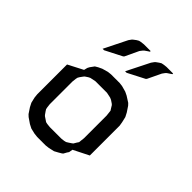

<svg xmlns="http://www.w3.org/2000/svg" viewBox="-171 -711 820 820"><g transform="rotate(45 238.5 -301.0)"><path d="M56.2 -128.9V-309.1L124 -344.2L127.9 -359.9L132.8 -369.1L142.1 -381.8L146 -387.2L159.2 -395L175.8 -402.8L202.1 -410.2L219.2 -412.1H271L287.1 -410.2L314 -402.8L330.1 -395L356.9 -377.9L365.2 -369.1L381.8 -344.2L391.1 -326.2L397 -300.8L399.9 -283.2V-103L330.1 -67.9L327.1 -50.8L321.8 -43L314 -28.8L309.1 -24.9L295.9 -17.1L278.8 -7.8L252.9 -2L235.8 0H185.1L167 -2L142.1 -7.8L124 -17.1L99.1 -34.2L89.8 -43L73.2 -67.9L64 -85.9L58.1 -110.8ZM116.2 -463.9 168 -567.9 176.8 -580.1 181.2 -584 192.9 -592.8 202.1 -598.1 210.9 -600.1 228 -602.1H268.1V-598.1L259.8 -592.8L247.1 -584L243.2 -580.1L233.9 -567.9L205.1 -506.8L201.2 -502.9L125 -463.9ZM124 -137.2 126 -120.1 127.9 -110.8 132.8 -103 142.1 -89.8 146 -85.9 159.2 -77.1 167 -71.8 175.8 -69.8 192.9 -67.9H262.2L278.8 -69.8L287.1 -71.8L295.9 -77.1L309.1 -85.9L314 -89.8L321.8 -103L327.1 -110.8L328.1 -120.1L330.1 -137.2V-273.9L328.1 -292L327.1 -300.8L321.8 -309.1L314 -321.8L309.1 -326.2L295.9 -335L287.1 -338.9L278.8 -340.8L262.2 -344.2H192.9L175.8 -340.8L167 -338.9L159.2 -335L146 -326.2L142.1 -321.8L132.8 -309.1L127.9 -300.8L126 -292L124 -273.9ZM252 -463.9 304.2 -567.9 313 -580.1 316.9 -584 329.1 -592.8 337.9 -598.1 347.2 -600.1 363.8 -602.1H403.8V-598.1L396 -592.8L382.8 -584L378.9 -580.1L370.1 -567.9L340.8 -506.8L336.9 -502.9L261.2 -463.9Z"/></g></svg>

Font: Petahja
Style: Regular
Weight: 400
Designer: T. Christopher White
Version: Version 1.1